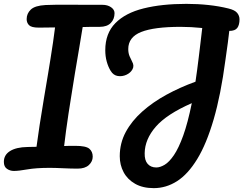

<svg xmlns="http://www.w3.org/2000/svg" viewBox="-37 -867 1260 994"><path d="M35 18Q15 18 -1 7Q-17 -4 -17 -29Q-17 -65 15 -85Q47 -105 105 -106Q114 -106 126 -106.5Q138 -107 152 -107Q158 -153 168 -218.5Q178 -284 190 -355Q196 -391 201.5 -423.5Q207 -456 212 -486Q218 -521 224.5 -563Q231 -605 237.5 -647.5Q244 -690 248 -725Q228 -725 207 -724.5Q186 -724 164 -724Q126 -724 113.5 -736.5Q101 -749 101 -768Q101 -797 122.5 -817.5Q144 -838 199 -841Q219 -842 255.5 -842.5Q292 -843 335.5 -842.5Q379 -842 421 -842Q463 -842 494 -842Q520 -842 538 -829.5Q556 -817 556 -799Q556 -768 536.5 -748Q517 -728 479 -728Q459 -728 436 -728Q413 -728 391 -727Q384 -681 373 -618Q362 -555 351 -488L330 -357Q324 -321 317.5 -277.5Q311 -234 305 -190.5Q299 -147 295 -111Q311 -112 325.5 -112Q340 -112 352 -112Q408 -112 425.5 -97Q443 -82 443 -56Q443 -31 423 -12.5Q403 6 365 6Q331 6 289.5 4Q248 2 220 2Q150 2 104.5 10Q59 18 35 18ZM759 107Q702 107 662.5 84.5Q623 62 603 24.5Q583 -13 583 -58Q583 -126 614 -183.5Q645 -241 699.5 -289.5Q754 -338 824.5 -376.5Q895 -415 975 -444Q984 -504 992 -571Q996 -607 1000.5 -641.5Q1005 -676 1010 -722Q980 -725 953 -726.5Q926 -728 898 -728Q761 -728 694 -701.5Q627 -675 627 -613Q627 -592 634 -575.5Q641 -559 647 -548Q659 -527 649 -508.5Q639 -490 617.5 -480Q596 -470 573 -473.5Q550 -477 536 -500Q523 -521 515.5 -548.5Q508 -576 508 -607Q508 -694 560 -747Q612 -800 706.5 -823.5Q801 -847 928 -847Q987 -847 1042.5 -841Q1098 -835 1146 -823Q1179 -815 1191 -800Q1203 -785 1203 -767Q1203 -738 1191.5 -722.5Q1180 -707 1150 -707Q1147 -677 1142.5 -645.5Q1138 -614 1130 -556Q1106 -375 1069 -248.5Q1032 -122 984 -43.5Q936 35 879.5 71Q823 107 759 107ZM712 -74Q711 -37 727.5 -18.5Q744 0 772 0Q792 0 815.5 -14Q839 -28 863.5 -64Q888 -100 911.5 -165Q935 -230 956 -333Q826 -276 769.5 -211Q713 -146 712 -74Z"/></svg>

Font: Pacifico
Style: Regular
Weight: 400
Designer: Vernon Adams
Foundry: Vernon Adams
Version: Version 3.010; ttfautohint (v1.8.4.7-5d5b)